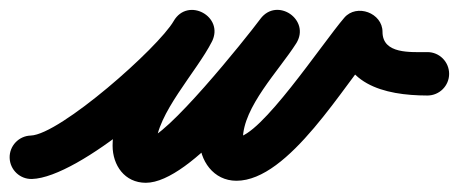

<svg xmlns="http://www.w3.org/2000/svg" viewBox="-56 -324 951 398"><path d="M-36 3.4C-35.2 28.2 -14.4 47.8 10.4 47C108.2 43.9 332.8 -149.9 382.1 -235.5C396.6 -260.8 383.4 -284.5 363.2 -295.4C343.1 -306.2 316 -304.3 302.9 -278.2C262.7 -198.5 177.4 -117 177.4 -22C177.4 18.6 202.4 54.9 246.3 54.9C340.5 54.9 501.2 -157.5 556 -231.1C573.2 -254.3 562.4 -279.2 543.5 -292.3C524.5 -305.3 497.3 -306.5 481.9 -282.1C435.3 -208.5 357.5 -127.6 357.5 -35.7C357.5 8.7 386.3 50.7 434.1 50.7C543.1 50.7 657 -148.6 726 -228.6C738.7 -243.4 719 -260.5 696 -269.1C673 -277.6 646.9 -277.6 646.9 -258C646.9 -149.3 740 -126.2 829.9 -126C854.8 -126 875 -146.1 875 -170.9C875 -195.8 854.9 -216 830.1 -216C795.8 -216.1 736.9 -211.2 736.9 -258C736.9 -277.6 723.5 -292.3 706.9 -298.5C690.3 -304.6 670.6 -302.2 657.8 -287.4C612 -234.2 483.4 -39.3 434.1 -39.3C433.2 -39.3 436.1 -39.2 437.1 -39C439 -38.6 440.8 -37.9 442.5 -36.9C449.4 -32.9 447.5 -28.4 447.5 -35.7C447.5 -102.1 522.6 -178.2 557.9 -233.9C573.4 -258.3 563.5 -282.6 545.4 -295.1C527.3 -307.5 501 -308 483.8 -284.9C452 -242.2 285.7 -35.1 246.3 -35.1C245.1 -35.1 248.6 -35 249.7 -34.7C251.4 -34.4 252.9 -33.9 254.5 -33.3C259.6 -31.1 264 -27.2 266.6 -22.3C267.8 -19.9 267.4 -18.5 267.4 -22C267.4 -86.8 352.2 -176.1 383.3 -237.8C396.4 -263.8 383.9 -287.1 364.4 -297.6C345 -308.1 318.7 -305.7 304.1 -280.5C272.3 -225.2 68.3 -44.9 7.6 -43C-17.2 -42.2 -36.8 -21.4 -36 3.4Z"/></svg>

Font: FRB American Cursive Guidelines Arrows Black
Style: Bold Italic
Weight: 900
Italic angle: -25°
Version: Version 2.0;Modular Font Editor K font №1